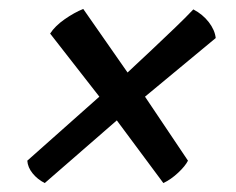

<svg xmlns="http://www.w3.org/2000/svg" viewBox="-20 -510 528 429"><path d="M80 -101Q64 -109 53 -122.5Q42 -136 41 -151L202 -294L92 -435Q103 -452 124.5 -467Q146 -482 166 -490L265 -348Q293 -374 320 -399.5Q347 -425 371 -448Q395 -471 412 -489Q433 -478 446.5 -460.5Q460 -443 462 -425L304 -294L400 -151Q394 -139 378 -124Q362 -109 345 -101L241 -241Z"/></svg>

Font: Texturina Medium 12pt ExtraBold
Style: Italic
Weight: 800
Italic angle: -11°
Version: Version 1.002